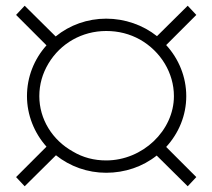

<svg xmlns="http://www.w3.org/2000/svg" viewBox="-20 -652 740 669"><path d="M36 -35 66 -3 175 -111C224 -72 285 -50 350 -50C415 -50 477 -71 526 -110L634 -3L664 -35L559 -140C603 -188 629 -250 629 -317C629 -384 603 -447 559 -495L664 -600L634 -632L527 -526C478 -565 415 -587 350 -587C285 -587 223 -565 174 -525L66 -632L36 -600L142 -494C99 -446 74 -384 74 -317C74 -252 99 -189 142 -141ZM117 -317C117 -358 128 -396 149 -431C191 -501 266 -544 350 -544C393 -544 432 -534 468 -514C540 -473 586 -398 586 -317C586 -197 477 -93 350 -93C308 -93 269 -103 234 -124C162 -164 117 -237 117 -317Z"/></svg>

Font: Montserrat Light
Style: Regular
Weight: 300
Designer: Julieta Ulanovsky
Foundry: Julieta Ulanovsky
Version: Version 7.200